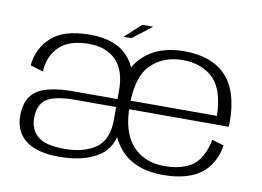

<svg xmlns="http://www.w3.org/2000/svg" viewBox="-75 -800 1254 918"><g transform="rotate(10 552.5 -341.0)"><path d="M550 -202.5V-356Q550 -471.5 489.2 -533.5Q428.5 -595.5 309.5 -595.5Q183 -595.5 122.5 -541.2Q62 -487 53.5 -402L116 -383Q121 -463 169.8 -507.2Q218.5 -551.5 310 -551.5Q395 -551.5 442.8 -502.8Q490.5 -454 490.5 -357V-198.5L499 -186.5ZM262.5 5Q381 5 454.2 -41.8Q527.5 -88.5 529.5 -205.5L491 -221.5Q491 -116.5 433 -76.5Q375 -36.5 280 -36.5Q189.5 -36.5 151.5 -68.8Q113.5 -101 113.5 -156Q113.5 -223 154.2 -249.8Q195 -276.5 295.5 -276.5Q376 -276.5 495.5 -276.5V-315Q368.5 -315 277.5 -315Q154.5 -315 100.2 -278.8Q46 -242.5 46 -156Q46 -79.5 100.2 -37.2Q154.5 5 262.5 5ZM766.5 4.5V-38.5Q667 -38.5 610 -103Q553 -166 553 -297Q553 -435 612.5 -494Q672.5 -553 766 -553Q861.5 -553 917.5 -496Q969.5 -442 972.5 -318.5H544V-277H1037Q1038 -288 1038 -299.5Q1038 -450.5 968.5 -523.5Q898.5 -596 765.5 -596Q637.5 -596 564 -523Q490 -450.5 490 -297.5Q490 -151.5 561.5 -73Q632 4.5 766.5 4.5ZM766.5 -38.5V4.5Q842.5 4.5 898 -16.5Q953.5 -37 987 -82Q1019.5 -126.5 1028 -185L970.5 -202Q962 -153.5 938 -114Q914 -74 868.5 -56Q823 -38.5 766.5 -38.5ZM467 -613.5H505.5L598.5 -685.5H545.5Z"/></g></svg>

Font: Anybody SemiExpanded Light
Style: Regular
Weight: 300
Width: 6
Version: Version 1.113;gftools[0.9.25]